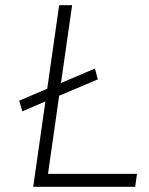

<svg xmlns="http://www.w3.org/2000/svg" viewBox="-20 -720 576 740"><path d="M108 0 155 -329 66 -291 54 -332 162 -378 208 -700H258L215 -400L346 -456L357 -414L208 -351L165 -50H508L501 0Z"/></svg>

Font: Lexend ExtLt
Style: Italic
Weight: 250
Italic angle: -8.13011°
Designer: Bonnie Shaver-Troup, Thomas Jockin
Foundry: Lexend
Version: Version 1.007